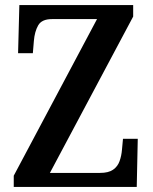

<svg xmlns="http://www.w3.org/2000/svg" viewBox="-20 -734 599 754"><path d="M34 0V-44L361 -659H184Q144 -659 130 -634.5Q116 -610 113 -573L109 -525H51L56 -714H503V-669L176 -55H373Q406 -55 424 -67.5Q442 -80 449.5 -101Q457 -122 459 -146L463 -189H521L517 0Z"/></svg>

Font: Noto Serif Condensed SemiBold
Style: Regular
Weight: 600
Width: 3
Designer: Monotype Design Team
Foundry: Monotype Imaging Inc.
Version: Version 2.013